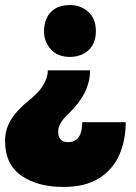

<svg xmlns="http://www.w3.org/2000/svg" viewBox="-20 -575 538 759"><path d="M230 164Q129 164 64.5 119.5Q0 75 0 -18Q0 -62.5 22.5 -100.2Q45 -138 93 -177Q169 -236.5 169 -297H336Q336 -207 253 -128Q210 -88.5 210 -55Q210 -13 249 -13Q305 -13 305 -92H477Q477 -21 451.8 37Q426.5 95 370.5 130.5Q316 164 230 164ZM257 -350Q208 -350 181 -380Q154 -410 154 -452Q154 -478.5 164 -502Q174 -525.5 196.8 -540.2Q219.5 -555 257 -555Q299 -555 329 -528Q359 -501 359 -452Q359 -417 344.5 -394.2Q330 -371.5 306.8 -360.8Q283.5 -350 257 -350Z"/></svg>

Font: Argentum Novus Black
Style: Regular
Weight: 900
Designer: Julieta Ulanovsky (font) & Cristiano Sobral (main changes)
Foundry: Julieta Ulanovsky (font) & Cristiano Sobral (main changes)
Version: Version 3.00;November 27, 2020;FontCreator 13.0.0.2655 64-bi